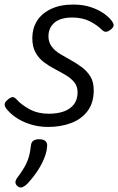

<svg xmlns="http://www.w3.org/2000/svg" viewBox="-21 -539 520 844"><path d="M191 19Q148 19 111 7Q74 -5 47 -24Q20 -43 5 -64Q-1 -73 -0.5 -81.5Q0 -90 12 -100Q24 -111 33 -112Q42 -113 51 -103Q73 -78 109.5 -58.5Q146 -39 193 -39Q232 -39 260.5 -49.5Q289 -60 304.5 -81Q320 -102 320 -133Q320 -160 305.5 -177.5Q291 -195 268.5 -208.5Q246 -222 220 -235.5Q194 -249 171.5 -266Q149 -283 135 -308.5Q121 -334 121 -372Q121 -413 141 -446Q161 -479 202 -499Q243 -519 301 -519Q344 -519 378.5 -507.5Q413 -496 436.5 -479Q460 -462 471 -446Q479 -435 478.5 -427Q478 -419 466 -409Q456 -401 447 -399.5Q438 -398 429 -406Q405 -430 372.5 -446Q340 -462 297 -462Q245 -462 218.5 -439.5Q192 -417 192 -379Q192 -353 206.5 -334Q221 -315 243.5 -301.5Q266 -288 291.5 -274Q317 -260 339.5 -243Q362 -226 376.5 -202.5Q391 -179 391 -142Q391 -87 364 -51Q337 -15 291.5 2Q246 19 191 19ZM58 281Q48 273 47 264.5Q46 256 53 245Q72 220 85 198Q98 176 105 153Q112 130 115 100Q117 85 126.5 79Q136 73 151 73Q170 73 179 81.5Q188 90 186 105Q185 127 174 155Q163 183 144 212Q125 241 99 269Q89 279 78.5 283.5Q68 288 58 281Z"/></svg>

Font: Playwrite CO Light
Style: Regular
Weight: 300
Version: Version 1.002